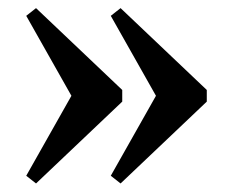

<svg xmlns="http://www.w3.org/2000/svg" viewBox="-20 -452 556 461"><path d="M173.5 -183 43 -414 66.5 -432.5 273.5 -236V-208L66.5 -11.5L43 -30L173.5 -261ZM376.5 -183 246 -414 269.5 -432.5 476.5 -236V-208L269.5 -11.5L246 -30L376.5 -261Z"/></svg>

Font: Newsreader 24pt SemiBold
Style: Regular
Weight: 600
Designer: Hugues Gentile
Foundry: Production Type
Version: Version 1.003